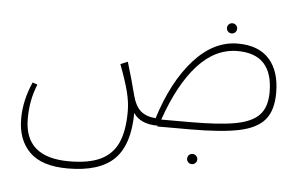

<svg xmlns="http://www.w3.org/2000/svg" viewBox="-52 -591 1414 902"><g transform="rotate(5 655.5 -140.5)"><path d="M985 -490Q985 -500 992 -507Q999 -514 1009 -514Q1019 -514 1026 -507Q1033 -500 1033 -490Q1033 -480 1026 -473Q1019 -466 1009 -466Q999 -466 992 -473Q985 -480 985 -490ZM1242 -206Q1242 -123 1205 -79Q1168 -35 1085 -17.5Q1002 0 851 0H700V-4Q619 -4 586 -54Q585 97 515.5 165Q446 233 297 233Q174 233 116.5 175.5Q59 118 59 19Q59 -67 98 -155L121 -147Q105 -107 97.5 -68Q90 -29 90 17Q90 199 300 199Q394 199 449.5 172Q505 145 530 89Q555 33 555 -58Q555 -103 542 -153Q529 -203 501 -277L535 -291Q558 -216 579 -134Q591 -88 616 -65Q641 -42 688 -38Q743 -214 836 -317.5Q929 -421 1043 -421Q1141 -421 1191.5 -364.5Q1242 -308 1242 -206ZM1211 -206Q1211 -386 1045 -386Q940 -386 857 -295Q774 -204 715 -34H851Q990 -34 1066.5 -48.5Q1143 -63 1177 -100Q1211 -137 1211 -206ZM900 138Q900 148 893 155Q886 162 876 162Q866 162 859 155Q852 148 852 138Q852 128 859 121Q866 114 876 114Q886 114 893 121Q900 128 900 138Z"/></g></svg>

Font: FiraGO UltraLight
Style: Regular
Weight: 200
Designer: bBox Type
Foundry: bBox Type GmbH
Version: Version 1.001